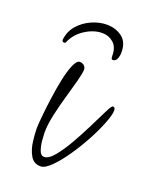

<svg xmlns="http://www.w3.org/2000/svg" viewBox="-100 -544 458 590"><g transform="rotate(20 129.5 -249.5)"><path d="M148 -489Q177 -489 198 -473.5Q219 -458 219 -424Q219 -413 215 -403Q211 -393 201 -393Q196 -393 196 -405Q196 -433 180.5 -446.5Q165 -460 144 -460Q116 -460 88 -442Q60 -424 48 -395Q47 -392 43 -392Q36 -392 36 -399Q39 -427 56.5 -447Q74 -467 99 -478Q124 -489 148 -489ZM105 -10Q82 -10 71 -29.5Q60 -49 57 -74.5Q54 -100 54 -116Q54 -126 56.5 -153Q59 -180 63.5 -213.5Q68 -247 74.5 -279Q81 -311 90 -332Q99 -353 109 -353Q117 -353 123 -348Q129 -343 129 -335Q129 -323 122 -297Q115 -271 105.5 -238Q96 -205 88.5 -171.5Q81 -138 81 -111Q81 -104 82.5 -87Q84 -70 89 -55.5Q94 -41 105 -41Q120 -41 138 -63Q156 -85 174.5 -117.5Q193 -150 209 -182.5Q225 -215 236 -237Q247 -259 251 -259Q256 -259 257.5 -255.5Q259 -252 259 -248Q259 -235 248 -206.5Q237 -178 219 -144.5Q201 -111 180 -80.5Q159 -50 139 -30Q119 -10 105 -10Z"/></g></svg>

Font: Licorice
Style: Regular
Weight: 400
Designer: Robert E. Leuschke
Foundry: Robert E. Leuschke
Version: Version 1.010; ttfautohint (v1.8.3)